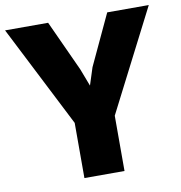

<svg xmlns="http://www.w3.org/2000/svg" viewBox="-109 -820 846 896"><g transform="rotate(-10 314.5 -371.5)"><path d="M219 0V-261.5L-26 -743H178L288 -503L319.5 -420.5L346 -503L458 -743H655L409 -262V0Z"/></g></svg>

Font: Koeln Type Sans ExtraBold
Style: Regular
Weight: 800
Designer: Eben Sorkin
Foundry: Eben Sorkin
Version: Version 2.001